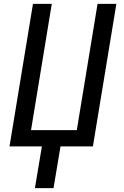

<svg xmlns="http://www.w3.org/2000/svg" viewBox="-20 -755 640 990"><path d="M160 215 196 0H29L150 -735H247L140 -84H376L483 -735H580L459 0H292L256 215Z"/></svg>

Font: Iosevka Custom Medium
Style: Italic
Weight: 500
Italic angle: -9°
Designer: Belleve Invis
Foundry: Belleve Invis
Version: Version 27.0.1